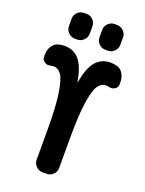

<svg xmlns="http://www.w3.org/2000/svg" viewBox="-175 -1042 849 1124"><g transform="rotate(20 250.0 -480.0)"><path d="M352.5 -960Q376 -960 393.1 -942.9Q410.2 -925.8 410.2 -903.3V-857.4Q410.2 -834 393.1 -816.9Q376 -799.8 352.5 -799.8H336.9Q313.5 -799.8 296.9 -816.9Q280.3 -834 280.3 -857.4V-903.3Q280.3 -926.8 297.4 -943.4Q314.5 -960 336.9 -960ZM163.1 -960Q186.5 -960 203.1 -942.9Q219.7 -925.8 219.7 -903.3V-857.4Q219.7 -834 202.6 -816.9Q185.5 -799.8 163.1 -799.8H147.5Q124 -799.8 106.9 -816.9Q89.8 -834 89.8 -857.4V-903.3Q89.8 -926.8 106.9 -943.4Q124 -960 147.5 -960ZM433.6 -734.4Q458 -727.5 471.7 -704.1Q485.4 -680.7 485.4 -653.3V-636.7Q485.4 -619.1 469.2 -608.4Q453.1 -597.7 433.6 -602.5Q419.9 -604.5 415 -605.5Q383.8 -605.5 364.3 -576.7Q344.7 -547.9 332.5 -467.3Q320.3 -386.7 320.3 -250V-56.6Q320.3 -33.2 303.2 -16.6Q286.1 0 262.7 0H237.3Q213.9 0 196.8 -17.1Q179.7 -34.2 179.7 -56.6V-250Q179.7 -386.7 167.5 -467.3Q155.3 -547.9 135.7 -576.7Q116.2 -605.5 85 -605.5Q80.1 -605.5 66.4 -602.5Q47.9 -597.7 31.2 -608.4Q14.6 -619.1 14.6 -636.7V-653.3Q14.6 -681.6 28.3 -704.1Q42 -726.6 66.4 -734.4Q87.9 -740.2 105.5 -740.2Q163.1 -740.2 198.2 -699.7Q233.4 -659.2 249 -566.4Q249 -565.4 250 -565.4Q251 -565.4 251 -566.4Q266.6 -659.2 301.8 -699.7Q336.9 -740.2 394.5 -740.2Q412.1 -740.2 433.6 -734.4Z"/></g></svg>

Font: Rounded Mgen+ 1m bold
Style: Bold
Weight: 700
Designer: [Source Han Sans]
Ryoko NISHIZUKA  (kana & ideographs); Paul D. Hunt (Latin, Greek & Cyrillic); Wenlong ZHANG  (bopomofo
Version: Version 1.059.20150602